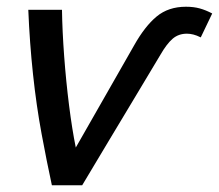

<svg xmlns="http://www.w3.org/2000/svg" viewBox="-20 -550 650 570"><path d="M134 0Q119 -69 103.5 -152.5Q88 -236 78 -329.5Q68 -423 64 -521H164Q165 -457 170.5 -383Q176 -309 185 -237.5Q194 -166 205 -112Q248 -188 291.5 -263.5Q335 -339 378 -415Q410 -472 445 -501Q480 -530 532 -530Q555 -530 573 -525Q591 -520 610 -510L576 -439Q564 -445 554 -447.5Q544 -450 535 -450Q510 -450 492.5 -435Q475 -420 456 -387Q418 -323 379 -258.5Q340 -194 301.5 -129.5Q263 -65 224 0Z"/></svg>

Font: Ubuntu Sans Medium
Style: Italic
Weight: 500
Italic angle: -13.5°
Designer: Dalton Maag Ltd
Foundry: Dalton Maag Ltd
Version: Version 1.006